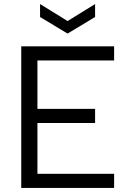

<svg xmlns="http://www.w3.org/2000/svg" viewBox="-20 -929 649 949"><path d="M450 -909V-845L314 -763L178 -845V-909L314 -825ZM544 -630H165V-391H450V-321H165V-70H544V0H85V-700H544Z"/></svg>

Font: Albert Sans
Style: Regular
Weight: 400
Designer: Andreas Rasmussen
Foundry: a.Foundry
Version: Version 1.025